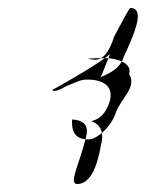

<svg xmlns="http://www.w3.org/2000/svg" viewBox="-20 -476 394 482"><path d="M111 -250C114 -251 274 -341 260 -348C258 -348 234 -281 232 -282C250 -290 281 -302 290 -332C315 -386 347 -456 307 -456C305 -456 287 -423 267 -385C254 -346 240 -326 218 -326L201 -328C204 -330 231 -330 245 -330C273 -330 313 -318 304 -290C325 -258 283 -228 271 -194C259 -156 222 -126 203 -126C171 -126 159 -142 161 -176C198 -174 203 -154 195 -128C180 -66 151 -14 174 -14C208 -14 225 -62 233 -110C245 -152 225 -166 209 -172C230 -176 246 -192 255 -220C268 -262 235 -278 194 -276C180 -276 159 -264 147 -260C137 -254 124 -248 118 -248C116 -248 113 -247 111 -250Z"/></svg>

Font: Zinc
Style: Obl
Weight: 400
Version: Version 1